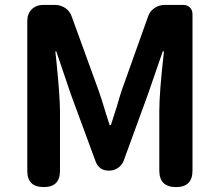

<svg xmlns="http://www.w3.org/2000/svg" viewBox="-20 -761 893 781"><path d="M158 0Q91 0 91 -66V-370V-676Q91 -705 109 -723Q127 -741 156 -741H204Q227 -741 246 -728Q265 -715 272 -693L381 -393Q392 -363 411 -299Q421 -268 426 -252H431Q439 -277 455 -327Q468 -372 475 -393L582 -693Q589 -715 608 -728Q627 -741 650 -741H681H725Q742 -741 752.5 -730.5Q763 -720 763 -703V-67Q763 0 696 0Q628 0 628 -67V-309Q628 -386 647 -552H642L582 -378L483 -107Q476 -89 460 -78Q444 -67 425 -67H422Q383 -67 369 -104L268 -378L209 -552H205Q206 -541 209 -516Q224 -369 224 -309V-66Q224 0 158 0Z"/></svg>

Font: GenSenRounded2 TW B
Style: Regular
Weight: 700
Version: Version 2.000;PS 2;hotconv 16.6.51;makeotf.lib2.5.65220 DEVE